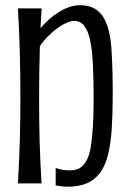

<svg xmlns="http://www.w3.org/2000/svg" viewBox="-20 -703 501 736"><path d="M338.9 -321.3Q338.9 -397.5 336.2 -454.3Q333.5 -511.2 325.4 -548.6Q317.4 -585.9 302.5 -604.5Q287.6 -623 263.7 -623Q251 -623 233.2 -614.7Q215.3 -606.4 196.8 -592.5Q178.2 -578.6 161.1 -561Q144 -543.5 132.8 -525.4Q129.9 -428.7 129.9 -329.6Q129.9 -284.2 130.4 -243.2Q130.9 -202.1 131.8 -162.6Q132.8 -123 134.8 -83.3Q136.7 -43.5 139.2 0H48.8Q51.3 -43.5 53 -83.3Q54.7 -123 55.9 -162.6Q57.1 -202.1 57.6 -243.2Q58.1 -284.2 58.1 -329.6Q58.1 -375 57.6 -417.7Q57.1 -460.4 55.9 -502.2Q54.7 -543.9 53 -585.7Q51.3 -627.4 48.8 -670.9H139.6L135.3 -595.2Q149.9 -612.8 168 -628.7Q186 -644.5 205.6 -656.7Q225.1 -668.9 245.6 -676Q266.1 -683.1 286.1 -683.1Q314.9 -683.1 336.7 -673.1Q358.4 -663.1 373.5 -641.1Q388.7 -619.1 397.2 -584.2Q405.8 -549.3 408.2 -499.5Q410.6 -454.1 411.4 -418.5Q412.1 -382.8 412.1 -356.4Q412.1 -301.8 410.9 -264.9Q409.7 -228 408.2 -207.5Q404.3 -151.4 394 -109.9Q383.8 -68.4 364 -41.3Q344.2 -14.2 313.7 -0.7Q283.2 12.7 238.8 12.7Q224.6 12.7 211.2 10.7Q197.8 8.8 193.4 7.8V-59.1Q198.2 -57.6 211.9 -53.7Q225.6 -49.8 246.6 -49.8Q261.7 -49.8 275.4 -54.2Q289.1 -58.6 299.8 -70.3Q310.5 -82 318.4 -102.5Q326.2 -123 330.1 -155.3Q332 -170.9 333.5 -186Q335 -201.2 336.2 -219.7Q337.4 -238.3 338.1 -262.7Q338.9 -287.1 338.9 -321.3Z"/></svg>

Font: Crushed
Style: Regular
Weight: 400
Width: 3
Designer: Astigmatic (AOETI)
Foundry: Astigmatic (AOETI)
Version: Version 001.000